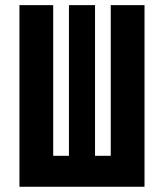

<svg xmlns="http://www.w3.org/2000/svg" viewBox="-20 -713 626 733"><path d="M402.8 0V-693.4H531.7V0ZM74.7 0V-118.2H513.7V0ZM54.2 0V-693.4H183.1V0ZM243.2 0V-693.4H342.8V0Z"/></svg>

Font: Cascadia Mono
Style: Regular
Weight: 400
Monospace: yes
Designer: Aaron Bell
Foundry: Saja Typeworks
Version: Version 2102.003